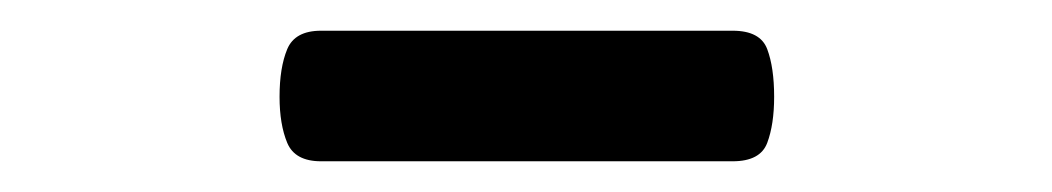

<svg xmlns="http://www.w3.org/2000/svg" viewBox="-20 -791 685 125"><path d="M189 -686Q172 -686 167 -698Q162 -710 162 -728Q162 -747 167 -759Q172 -771 189 -771H457Q475 -771 479.5 -759Q484 -747 484 -728Q484 -710 479.5 -698Q475 -686 457 -686Z"/></svg>

Font: Playwrite ES Deco
Style: Regular
Weight: 400
Designer: Veronika Burian, José Scaglione
Foundry: TypeTogether
Version: Version 1.002